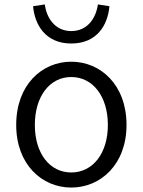

<svg xmlns="http://www.w3.org/2000/svg" viewBox="-20 -832 642 865"><path d="M301 13C433 13 550 -91 550 -269C550 -450 433 -554 301 -554C169 -554 53 -450 53 -269C53 -91 169 13 301 13ZM301 -55C204 -55 137 -141 137 -269C137 -398 204 -485 301 -485C398 -485 466 -398 466 -269C466 -141 398 -55 301 -55ZM301 -636C420 -636 466 -723 473 -804L421 -812C413 -753 376 -692 301 -692C227 -692 189 -753 182 -812L129 -804C136 -723 183 -636 301 -636Z"/></svg>

Font: Genne Gothic Normal
Style: Regular
Weight: 350
Designer: Ryoko NISHIZUKA (kana & ideographs); Paul D. Hunt (Latin, Greek & Cyrillic); Wenlong ZHANG (bopomofo); Sandoll Communica
Foundry: Adobe Systems Incorporated
Version: Version 1.004;PS 1.004;hotconv 16.6.51;makeotf.lib2.5.65220